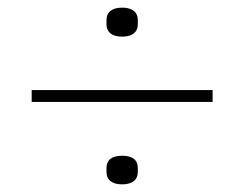

<svg xmlns="http://www.w3.org/2000/svg" viewBox="-20 -557 640 503"><path d="M63 -290V-321H537V-290ZM300 -74C272 -74 259 -87 259 -106V-117C259 -138 273 -149 300 -149C327 -149 341 -138 341 -117V-106C341 -87 328 -74 300 -74ZM300 -461C272 -461 259 -474 259 -493V-505C259 -524 272 -537 300 -537C328 -537 341 -524 341 -505V-493C341 -474 328 -461 300 -461Z"/></svg>

Font: Plexus Sans ExtraLight
Style: Regular
Weight: 250
Version: Version 2.001;PS 002.001;hotconv 1.0.70;makeotf.lib2.5.58329